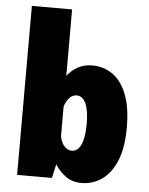

<svg xmlns="http://www.w3.org/2000/svg" viewBox="-54 -794 658 849"><g transform="rotate(5 275.0 -369.5)"><path d="M53 0V-750H231.5V-455Q250 -479.5 277.8 -495.2Q305.5 -511 343 -511Q393 -511 432.5 -483.5Q472 -456 495 -398.5Q518 -341 518 -251Q518 -161 494 -103Q470 -45 429.2 -17Q388.5 11 339 11Q298.5 11 269.5 -10Q240.5 -31 221.5 -61.5L207.5 0ZM285 -373Q265.5 -373 252 -357.2Q238.5 -341.5 231.5 -318.5V-187Q236.5 -160 250.8 -143.8Q265 -127.5 284 -127.5Q311 -127.5 325.5 -159.2Q340 -191 340 -251Q340 -310.5 325.8 -341.8Q311.5 -373 285 -373Z"/></g></svg>

Font: Trispace SemiCondensed ExtraBold
Style: Regular
Weight: 800
Width: 4
Designer: Tyler Finck
Foundry: Etcetera Type Company
Version: Version 1.210; ttfautohint (v1.8.3)